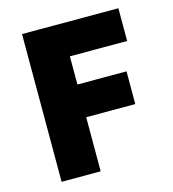

<svg xmlns="http://www.w3.org/2000/svg" viewBox="-99 -733 735 816"><g transform="rotate(-15 268.0 -325.0)"><path d="M72 0V-650H496V-506H244V-382H460V-238H244V0Z"/></g></svg>

Font: TypoPRO Source Sans Pro
Style: Regular
Weight: 900
Designer: Paul D. Hunt
Foundry: Adobe Systems Incorporated
Version: Version 2.020;PS 2.000;hotconv 1.0.86;makeotf.lib2.5.63406